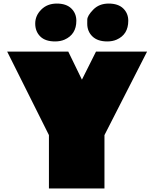

<svg xmlns="http://www.w3.org/2000/svg" viewBox="-20 -1074 879 1094"><path d="M303.7 -1053.7Q357.4 -1053.7 386.2 -1025.9Q415 -998 415 -955.6Q415 -877.9 347.7 -848.1Q324.2 -837.9 293.9 -837.9Q237.8 -837.9 209.2 -866.5Q180.7 -895 180.7 -939.9Q180.7 -984.9 215.1 -1019.3Q249.5 -1053.7 303.7 -1053.7ZM599.1 -1053.7Q653.3 -1053.7 682.1 -1025.9Q710.9 -998 710.9 -955.6Q710.9 -877.4 644.5 -848.1Q621.1 -837.9 591.3 -837.9Q536.1 -837.9 506.6 -866.5Q477.1 -895 477.1 -939Q477.1 -939.5 477.3 -961.9Q477.5 -984.4 511.2 -1019Q544.9 -1053.7 599.1 -1053.7ZM258.8 -304.2 21 -779.8H369.1L446.8 -620.1L526.9 -779.8H817.9L575.2 -304.2V0H258.8Z"/></svg>

Font: Fz Rammetto One
Style: Regular
Weight: 400
Designer: Vernon Adams
Foundry: Vernon Adams
Version: Vit hóa bi c Thuy @ FontZin.Com